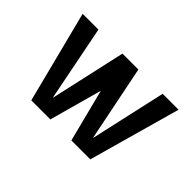

<svg xmlns="http://www.w3.org/2000/svg" viewBox="-91 -820 1092 1092"><g transform="rotate(45 455.0 -273.5)"><path d="M841.8 -550.8 686.5 3.9H534.2L453.1 -314.5L365.2 3.9H211.9L70.3 -550.8H197.3L288.1 -91.8L390.6 -550.8H518.6L611.3 -91.8L713.9 -550.8Z"/></g></svg>

Font: Allerta
Style: Medium
Weight: 500
Designer: Matt McInerney
Foundry: Matt McInerney
Version: Version 1.0